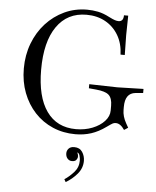

<svg xmlns="http://www.w3.org/2000/svg" viewBox="-65 -778 914 1128"><g transform="rotate(5 392.5 -214.0)"><path d="M397 11Q325 11 263.5 -15.5Q202 -42 157 -90.5Q112 -139 87 -204.5Q62 -270 62 -348Q62 -427 88 -495.5Q114 -564 160.5 -615Q207 -666 269 -695Q331 -724 403 -724Q436 -724 468 -717.5Q500 -711 536 -692Q558 -681 570 -677Q582 -673 592 -673Q621 -673 621 -710H646L644 -595L646 -478H621Q619 -543 590.5 -591.5Q562 -640 513.5 -667Q465 -694 402 -694Q289 -694 226.5 -604Q164 -514 164 -350Q164 -190 224.5 -104.5Q285 -19 398 -19Q451 -19 495 -36.5Q539 -54 565.5 -83Q592 -112 592 -146V-174Q592 -218 571.5 -237Q551 -256 496 -261L453 -265V-289L619 -285L773 -289V-265L728 -261Q667 -255 667 -174V-156Q667 -118 689 -79L703 -54L680 -39Q656 -75 629 -75Q619 -75 611.5 -71.5Q604 -68 576 -48Q533 -17 490 -3Q447 11 397 11ZM365 296 356 280Q385 261 411 232Q437 203 437 163Q437 149 432 132Q427 115 409 115L423 110L415 125L411 117Q418 117 421 123.5Q424 130 424 141Q424 151 416.5 160.5Q409 170 391 170Q375 170 364.5 158Q354 146 354 127Q354 111 365 99Q376 87 398 87Q430 87 445.5 110.5Q461 134 461 163Q461 206 432 240Q403 274 365 296Z"/></g></svg>

Font: Baskervville
Style: Regular
Weight: 400
Designer: Alexis Faudot, Rémi Forte, Morgane Pierson, Rafael Ribas, Tanguy Vanlaeys, Rosalie Wagner, Thomas Huot-Marchand
Foundry: ANRT
Version: Version 1.100